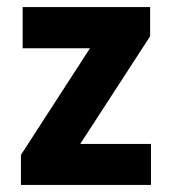

<svg xmlns="http://www.w3.org/2000/svg" viewBox="-20 -522 486 542"><path d="M403.3 -418.9 206.5 -115.7H403.3H406.2V-112.3V-3.4V0H403.3H42.5H39.1V-3.4V-84V-85L39.6 -85.4L233.9 -385.7H46.9H43.9V-389.2V-498.5V-502H46.9H400.4H403.8V-498.5V-420.9V-419.9Z"/></svg>

Font: MAUL Condensed Bold
Style: Condensed Bold
Weight: 700
Designer: MAUL
Version: Version 1.0; 2020; ttfautohint (v1.8.3)